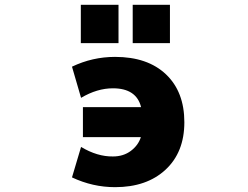

<svg xmlns="http://www.w3.org/2000/svg" viewBox="-20 -774 1040 806"><path d="M328.1 -198.2V-324.2H572.3Q552.7 -403.3 454.1 -403.3Q387.7 -403.3 320.3 -363.3L282.2 -494.1Q368.2 -535.2 462.9 -535.2Q599.6 -535.2 676.8 -461.9Q753.9 -388.7 753.9 -260.7Q753.9 -134.8 674.8 -61.5Q595.7 11.7 462.9 11.7Q369.1 11.7 282.2 -29.3L320.3 -157.2Q388.7 -116.2 454.1 -117.2Q498 -117.2 529.3 -140.6Q560.5 -164.1 571.3 -198.2ZM319.3 -592.8V-753.9H477.5V-592.8ZM537.1 -592.8V-753.9H693.4V-592.8Z"/></svg>

Font: Gen Shin Gothic Monospace Heavy
Style: Bold
Weight: 800
Designer: [Source Han Sans]
Ryoko NISHIZUKA  (kana & ideographs); Paul D. Hunt (Latin, Greek & Cyrillic); Wenlong ZHANG  (bopomofo
Version: Version 1.002.20150607